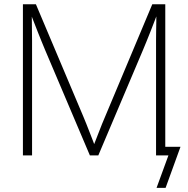

<svg xmlns="http://www.w3.org/2000/svg" viewBox="-20 -748 906 924"><path d="M90.3 0V-727.5H152.8L381.3 -186.5Q388.2 -169.9 395.8 -151.1Q403.3 -132.3 411.1 -112.1Q418.9 -91.8 426.5 -72.5Q434.1 -53.2 440.4 -35.6H425.8Q432.6 -52.7 440.2 -72.3Q447.8 -91.8 455.6 -111.8Q463.4 -131.8 470.9 -150.9Q478.5 -169.9 485.8 -186.5L712.9 -727.5H775.4V0H731V-509.3Q731 -530.3 731 -552.7Q731 -575.2 731.4 -598.4Q731.9 -621.6 732.2 -644.8Q732.4 -668 732.4 -690.9H740.7Q731.4 -666 721.9 -641.8Q712.4 -617.7 703.4 -594.2Q694.3 -570.8 685.5 -549.6Q676.8 -528.3 668.9 -509.3L453.1 0H412.6L196.3 -509.3Q188.5 -528.3 179.7 -549.6Q170.9 -570.8 161.9 -594Q152.8 -617.2 143.3 -641.6Q133.8 -666 124 -690.9H132.8Q133.3 -668.5 133.3 -645.3Q133.3 -622.1 133.8 -598.9Q134.3 -575.7 134.3 -553Q134.3 -530.3 134.3 -509.3V0ZM733.4 156.2 790.5 0H739.3V-41.5H848.6L776.9 156.2Z"/></svg>

Font: Inter 24pt ExtraLight
Style: Regular
Weight: 250
Designer: Rasmus Andersson
Foundry: rsms
Version: Version 4.001;git-66647c0bb